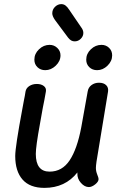

<svg xmlns="http://www.w3.org/2000/svg" viewBox="-20 -912 596 933"><path d="M446 -96Q446 -80 452.5 -64Q459 -48 459 -42Q459 -29 442.5 -16Q426 -3 412 -3Q391 -3 373 -23.5Q355 -44 356 -69V-74Q297 1 196 1Q125 1 89.5 -39.5Q54 -80 54 -154Q54 -198 89 -385Q92 -405 96.5 -425.5Q101 -446 104 -467Q107 -484 122.5 -494Q138 -504 159 -504Q180 -504 193 -494Q206 -484 203 -467Q196 -426 188 -388Q185 -369 174.5 -312Q164 -255 159 -218.5Q154 -182 154 -164Q154 -78 221 -78Q282 -78 318.5 -133Q355 -188 375 -294L406 -467Q409 -487 424.5 -498.5Q440 -510 461 -510Q484 -510 496 -498Q508 -486 505 -467L449 -127Q446 -106 446 -96ZM147 -622Q147 -651 169.5 -672.5Q192 -694 221 -694Q243 -694 258.5 -679Q274 -664 274 -643Q274 -615 251 -593Q228 -571 200 -571Q177 -571 162 -585.5Q147 -600 147 -622ZM399 -622Q399 -651 421.5 -672.5Q444 -694 473 -694Q495 -694 510 -679.5Q525 -665 525 -643Q525 -615 502.5 -593Q480 -571 452 -571Q429 -571 414 -585.5Q399 -600 399 -622ZM311 -729 247 -815Q234 -834 234 -847Q234 -866 247.5 -879Q261 -892 278 -892Q289 -892 298 -885.5Q307 -879 316 -865L374 -780Q385 -766 385 -752Q385 -736 372.5 -723.5Q360 -711 343 -711Q334 -711 326.5 -715Q319 -719 311 -729Z"/></svg>

Font: Mali Medium
Style: Italic
Weight: 500
Italic angle: -10°
Version: Version 1.000; ttfautohint (v1.6)